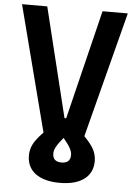

<svg xmlns="http://www.w3.org/2000/svg" viewBox="-61 -738 707 1010"><g transform="rotate(5 293.0 -233.5)"><path d="M293 225.6Q210.4 225.6 164.8 191.7Q119.1 157.7 119.1 95.7Q119.1 64.5 133.1 36.6Q147 8.8 185.1 -30.3L13.7 -693.4H147L288.6 -115.7H297.4L439 -693.4H572.3L400.9 -30.3Q439 8.8 452.9 36.6Q466.8 64.5 466.8 95.7Q466.8 157.7 421.1 191.7Q375.5 225.6 293 225.6ZM246.1 74.2Q246.1 118.2 293 118.2Q339.8 118.2 339.8 74.2Q339.8 58.1 329.6 39.1Q319.3 20 293 -11.7Q266.6 20 256.3 39.1Q246.1 58.1 246.1 74.2Z"/></g></svg>

Font: Cascadia Code PL
Style: Bold
Weight: 700
Monospace: yes
Designer: Aaron Bell
Foundry: Saja Typeworks
Version: Version 2404.023; ttfautohint (v1.8.4)